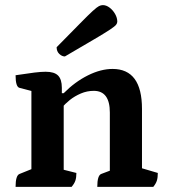

<svg xmlns="http://www.w3.org/2000/svg" viewBox="-20 -732 666 752"><path d="M41 0Q41 -45.5 57 -50.9L114 -73.9L103 -56.9V-388.3L114.5 -372.8L56.4 -387.9Q41 -391.8 41 -437.3Q88.5 -444.6 114.9 -447.8Q141.4 -451 158.9 -451Q192.6 -451 207.4 -436.2Q222.2 -421.4 222.2 -388.3V-364.4L217.1 -367H229.5Q273.1 -411.2 323.9 -436.6Q374.7 -462 421 -462Q536.1 -462 536.1 -305.5V-61.9L524.6 -76.3L598.1 -54.6Q598.1 -36.4 594.4 -24.6Q590.8 -12.9 580.3 0H361Q361 -45.5 377 -50.9L420.2 -67.2L410.2 -50.2V-291.3Q410.2 -376.2 347.3 -376.2Q320.9 -376.2 296.6 -365.8Q272.3 -355.4 253.3 -340.2Q234.4 -325 223.7 -311L229.5 -328.2V-55.7L217.5 -70.1L279.2 -54.6Q279.2 -36.4 275.2 -24.6Q271.3 -12.9 260.3 0ZM234.2 -510.9Q222.6 -510.9 212.2 -520.8Q201.8 -530.7 201.8 -547.1Q260.5 -606.5 293.5 -640.2Q326.5 -673.9 343.1 -689Q359.7 -704.1 367.5 -708Q375.4 -712 382.7 -712Q396.3 -712 409.4 -702Q422.4 -692.1 430.9 -677.1Q439.4 -662.1 439.4 -647.1Q439.4 -641.2 434.7 -635Q430 -628.9 411 -616.2Q392 -603.5 350.2 -578.9Q308.4 -554.3 234.2 -510.9Z"/></svg>

Font: Pitagon Serif
Style: Regular
Weight: 400
Designer: Travis Tran
Foundry: Pitagon
Version: Version 1.000;gftools[0.9.26]